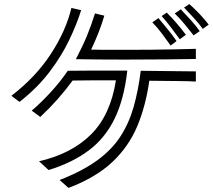

<svg xmlns="http://www.w3.org/2000/svg" viewBox="-20 -854 1046 944"><path d="M977 -712Q960 -736 933 -765.5Q906 -795 885 -817L911 -834Q937 -811 962 -784.5Q987 -758 1006 -733ZM36 -383Q156 -475 230.5 -589.5Q305 -704 331 -815L379 -804Q358 -736 320.5 -657.5Q283 -579 223.5 -500.5Q164 -422 76 -353ZM932 -680Q911 -706 888 -734.5Q865 -763 839 -788L869 -808Q891 -785 917 -756.5Q943 -728 962 -701ZM864 -661Q846 -686 821.5 -718Q797 -750 775 -775L800 -792Q849 -743 894 -683ZM943 -564Q885 -563 791.5 -562Q698 -561 593 -561Q532 -561 471 -561.5Q410 -562 353 -563Q386 -626 407.5 -678Q429 -730 447 -788L493 -777Q468 -693 428 -610Q462 -609 499.5 -609Q537 -609 576 -609Q648 -609 718.5 -609.5Q789 -610 848 -611.5Q907 -613 943 -614ZM819 -630Q799 -658 776 -689Q753 -720 729 -744L759 -765Q780 -740 805 -709.5Q830 -679 848 -652ZM172 -61Q332 -98 427.5 -193Q523 -288 550 -459Q492 -459 435.5 -459Q379 -459 337 -458Q267 -362 178 -279L136 -310Q184 -351 231 -402.5Q278 -454 313 -506Q372 -507 439 -507Q506 -507 606 -507Q590 -366 543.5 -270.5Q497 -175 416.5 -114.5Q336 -54 219 -18ZM943 -453Q913 -455 857 -455.5Q801 -456 714 -457Q697 -335 655.5 -235Q614 -135 533.5 -58.5Q453 18 317 70L273 31Q386 -13 458.5 -66Q531 -119 573 -184.5Q615 -250 637.5 -330Q660 -410 672 -506L943 -503Z"/></svg>

Font: Train One
Style: Regular
Weight: 400
Designer: Fontworks Inc.
Foundry: Fontworks Inc.
Version: Version 1.100